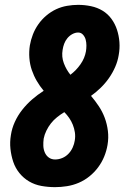

<svg xmlns="http://www.w3.org/2000/svg" viewBox="-20 -763 540 791"><path d="M207 8Q178 8 150.5 3Q123 -2 100 -15.5Q77 -29 60 -50Q43 -71 34.5 -96.5Q26 -122 23 -150Q20 -178 25 -207Q29 -234 41 -260.5Q53 -287 71.5 -310.5Q90 -334 112.5 -353.5Q135 -373 160 -389Q144 -408 131.5 -429.5Q119 -451 111 -474.5Q103 -498 101 -524Q99 -550 103 -576Q107 -599 115.5 -621Q124 -643 138 -663Q152 -683 171 -699Q190 -715 211.5 -725Q233 -735 256.5 -739Q280 -743 302 -743Q329 -743 355 -737.5Q381 -732 402.5 -719Q424 -706 439 -685.5Q454 -665 462 -640.5Q470 -616 472 -589.5Q474 -563 469 -536Q465 -511 454.5 -487Q444 -463 429 -441.5Q414 -420 395 -401.5Q376 -383 355 -368Q372 -348 387 -325.5Q402 -303 411.5 -277.5Q421 -252 424.5 -223.5Q428 -195 423 -166Q419 -142 409.5 -118.5Q400 -95 384.5 -74Q369 -53 348.5 -36.5Q328 -20 304.5 -10Q281 0 256 4Q231 8 207 8ZM270 -455Q294 -473 311.5 -498Q329 -523 334 -551Q336 -563 336 -575.5Q336 -588 333 -599.5Q330 -611 322 -620Q314 -629 302 -629Q290 -629 278 -622.5Q266 -616 257.5 -605.5Q249 -595 244.5 -583Q240 -571 238 -558Q233 -529 243 -502.5Q253 -476 270 -455ZM207 -106Q222 -106 236.5 -112Q251 -118 262 -129.5Q273 -141 279.5 -155.5Q286 -170 288 -184Q291 -201 288.5 -217.5Q286 -234 280 -249Q274 -264 265 -277Q256 -290 245 -301Q230 -292 215.5 -280.5Q201 -269 190 -255Q179 -241 171 -224.5Q163 -208 160 -192Q158 -177 158.5 -162.5Q159 -148 164.5 -135Q170 -122 181 -114Q192 -106 207 -106Z"/></svg>

Font: Iosevka Heavy Oblique
Style: Regular
Weight: 900
Italic angle: -9°
Monospace: yes
Designer: Belleve Invis
Foundry: Belleve Invis
Version: Version 32.5.0; ttfautohint (v1.8.4)